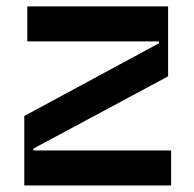

<svg xmlns="http://www.w3.org/2000/svg" viewBox="-20 -565 591 585"><path d="M501.4 0V-106.5H81.7V-112.2L492.2 -332.4V-545.5H63.2V-438.9H464.5V-433.2L54 -211.6V0Z"/></svg>

Font: Riot Sans 2.0
Style: Bold
Weight: 600
Designer: Rasmus Andersson
Foundry: rsms
Version: Version 3.006;hotconv 1.0.109;makeotfexe 2.5.65596